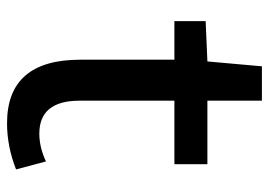

<svg xmlns="http://www.w3.org/2000/svg" viewBox="-128 -616 757 540"><g transform="rotate(90 250.0 -346.5)"><path d="M327.1 11.7Q148.4 11.7 148.4 -194.3V-459H40V-546.9L153.3 -551.8L167 -705.1H263.7V-551.8H442.4V-459H263.7V-192.4Q263.7 -79.1 356.4 -79.1Q394.5 -79.1 434.6 -97.7L457 -13.7Q392.6 11.7 327.1 11.7Z"/></g></svg>

Font: Gen Shin Gothic Monospace Medium
Style: Regular
Weight: 500
Designer: [Source Han Sans]
Ryoko NISHIZUKA  (kana & ideographs); Paul D. Hunt (Latin, Greek & Cyrillic); Wenlong ZHANG  (bopomofo
Version: Version 1.002.20150607